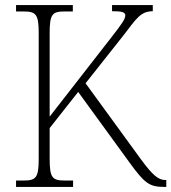

<svg xmlns="http://www.w3.org/2000/svg" viewBox="-20 -734 673 754"><path d="M43 0H267V-25H235C186 -25 175 -35 175 -110V-231L287 -373L487 -98C547 -15 566 0 624 0H633V-27H630C602 -27 580 -45 533 -109L316 -407L464 -594C517 -663 532 -689 580 -690V-714H420V-690C456 -690 472 -687 472 -674C472 -659 460 -642 414 -583L175 -276V-605C175 -679 186 -689 234 -689H266V-714H43V-689H72C120 -689 132 -679 132 -606V-108C132 -35 120 -25 72 -25H43Z"/></svg>

Font: Noto Serif Myanmar SemiCondensed ExtraLight
Style: Regular
Weight: 200
Width: 4
Designer: Ben Mitchell and the Monotype Design Team
Foundry: Monotype Imaging Inc.
Version: Version 2.106